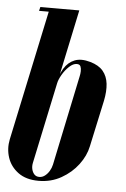

<svg xmlns="http://www.w3.org/2000/svg" viewBox="-52 -737 514 781"><g transform="rotate(5 205.5 -346.5)"><path d="M4 -152 120 -699H240L122 -141ZM77 -683 81 -699H130L126 -683ZM4 -152 171 -392Q179 -430 195.5 -457Q212 -484 238.5 -494.5Q265 -505 303 -494Q338 -484 355.5 -463Q373 -442 376.5 -411.5Q380 -381 372 -342L331 -152Q323 -113 296 -77Q269 -41 227.5 -17.5Q186 6 135 6Q84 6 52 -17.5Q20 -41 8 -77Q-4 -113 4 -152ZM176 -396 106 -65Q103 -51 106 -38.5Q109 -26 116.5 -18Q124 -10 137 -10Q149 -10 159.5 -18Q170 -26 177.5 -38.5Q185 -51 188 -65L265 -433Q267 -441 267.5 -452.5Q268 -464 264.5 -472.5Q261 -481 249 -481Q234 -481 218 -466Q202 -451 190.5 -431Q179 -411 176 -396Z"/></g></svg>

Font: Emberly Black
Style: Italic
Weight: 900
Italic angle: -12°
Designer: Rajesh Rajput
Foundry: Rajesh Rajput
Version: Version 1.000